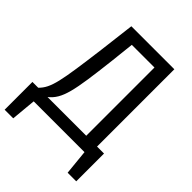

<svg xmlns="http://www.w3.org/2000/svg" viewBox="-260 -875 1168 1168"><g transform="rotate(45 324.0 -291.0)"><path d="M546 -78V-743H176L148 -513C108 -206 96 -133 40 -78H-10V161H64L79 0H516L532 161H606V-78ZM453 -78H120C191 -135 207 -219 241 -510L258 -665H453Z"/></g></svg>

Font: Glow Sans SC Normal Book
Style: Regular
Weight: 500
Designer: Ryoko NISHIZUKA (kana, bopomofo & ideographs); Paul D. Hunt (Latin, Greek & Cyrillic); Sandoll Communications, Soo-young
Version: Version 0.93